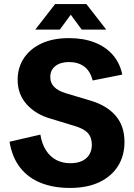

<svg xmlns="http://www.w3.org/2000/svg" viewBox="-20 -910 661 947"><path d="M325 17Q245 17 182.5 -7.5Q120 -32 80 -82.5Q40 -133 27 -211L179 -246Q187 -199 207.5 -167.5Q228 -136 258.5 -120.5Q289 -105 326 -105Q361 -105 384.5 -116Q408 -127 420.5 -147.5Q433 -168 433 -196Q433 -232 413 -254Q393 -276 344 -290L232 -324Q157 -345 112 -395Q67 -445 67 -516Q67 -577 98 -623.5Q129 -670 185.5 -696Q242 -722 320 -722Q392 -722 447 -700.5Q502 -679 537 -638.5Q572 -598 583 -542L437 -513Q425 -560 395 -582Q365 -604 320 -604Q279 -604 253.5 -584.5Q228 -565 228 -530Q228 -501 247 -481.5Q266 -462 305 -450L429 -413Q508 -389 551 -338.5Q594 -288 594 -210Q594 -142 562 -91Q530 -40 470 -11.5Q410 17 325 17ZM154 -764 252 -890H406L504 -764H383L300 -877H358L275 -764Z"/></svg>

Font: TikTok Sans 24pt
Style: Bold
Weight: 700
Version: Version 4.000